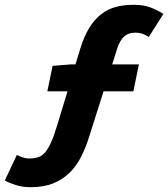

<svg xmlns="http://www.w3.org/2000/svg" viewBox="-62 -683 700 799"><path d="M65 96Q31 96 2 86.5Q-27 77 -42 68L8 -38Q22 -31 37.5 -26.5Q53 -22 73 -24Q88 -25 101.5 -30.5Q115 -36 127 -50.5Q139 -65 151 -91.5Q163 -118 176 -162L219 -303H135L157 -409L233 -415H252L271 -477Q287 -531 309.5 -567Q332 -603 360 -624.5Q388 -646 421.5 -654.5Q455 -663 494 -663Q536 -663 565.5 -651.5Q595 -640 618 -625L557 -529Q547 -536 533.5 -541.5Q520 -547 501 -547Q472 -547 454.5 -531Q437 -515 426 -482L405 -415H516L493 -303H369L309 -114Q295 -69 275.5 -30.5Q256 8 227.5 36Q199 64 159.5 80Q120 96 65 96Z"/></svg>

Font: Source Code Pro Black
Style: Italic
Weight: 900
Italic angle: -11°
Monospace: yes
Designer: Paul D. Hunt, Teo Tuominen
Foundry: Adobe Systems Incorporated
Version: Version 1.050;PS 1.000;hotconv 16.6.51;makeotf.lib2.5.65220